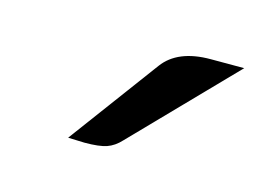

<svg xmlns="http://www.w3.org/2000/svg" viewBox="-43 -791 441 327"><g transform="rotate(15 177.0 -627.5)"><path d="M212 -690Q237 -724 295 -724H354L187 -552Q176 -540 163 -535.5Q150 -531 124 -531L95 -532Z"/></g></svg>

Font: K2D
Style: Italic
Weight: 400
Italic angle: -10°
Designer: Katatrad Aksorn Co.,Ltd.
Foundry: Cadson Demak Co.,Ltd.
Version: Version 1.000; ttfautohint (v1.6)